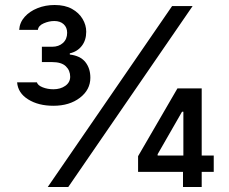

<svg xmlns="http://www.w3.org/2000/svg" viewBox="-20 -752 922 772"><path d="M194.8 -326.7Q134.3 -326.7 93.3 -352.3Q52.2 -377.9 48.8 -420.9H128.4Q131.8 -408.7 151.6 -400.9Q171.4 -393.1 194.8 -393.1Q223.1 -393.1 242.7 -407Q262.2 -420.9 262.2 -443.4Q262.2 -468.8 244.6 -485.6Q227.1 -502.4 189.5 -502.4H148.4V-564H189.5Q216.3 -564 233.2 -579.3Q250 -594.7 250 -620.1Q250 -641.6 236.1 -654.5Q222.2 -667.5 198.2 -667.5Q177.2 -667.5 155.8 -658.2Q134.3 -648.9 132.3 -631.8H57.1Q59.1 -661.6 79.1 -684.1Q99.1 -706.5 130.9 -719.2Q162.6 -731.9 199.7 -731.9Q241.2 -731.9 269.3 -716.3Q297.4 -700.7 312 -676Q326.7 -651.4 326.7 -624.5Q326.7 -590.3 308.8 -567.4Q291 -544.4 260.7 -537.6V-532.7Q302.7 -527.8 323 -502.7Q343.3 -477.5 343.3 -439.5Q343.3 -391.1 301.3 -358.9Q259.3 -326.7 194.8 -326.7ZM171.9 0 671.9 -727.5H754.4L254.4 0ZM535.2 -61V-124L693.4 -396.5H791V-126.5H839.4V-61H791V0H715.8V-61ZM717.3 -126.5V-302.7H711.9L613.8 -131.8V-126.5Z"/></svg>

Font: Inter-Regular
Style: Regular
Weight: 400
Designer: Rasmus Andersson
Foundry: rsms
Version: Version 4.000;git-a52131595